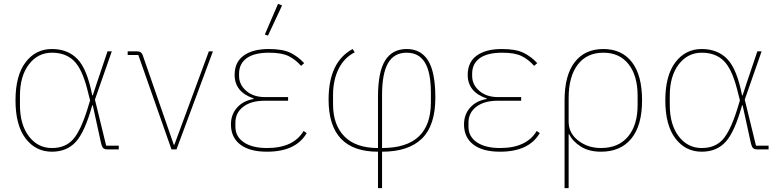

<svg xmlns="http://www.w3.org/2000/svg" viewBox="-20 -771 4029 991"><path d="M593 -19V0H534Q520 0 513 -6.5Q506 -13 501 -35L459 -227H456Q418 -90 371.5 -39Q325 12 248 12Q164 12 112 -56.5Q60 -125 60 -253Q60 -381 112 -449.5Q164 -518 248 -518Q330 -518 380 -466Q430 -414 456 -279H459L481 -346L535 -506H557L470 -257L528 -19ZM248 -7Q317 -7 356.5 -51Q396 -95 431 -207L445 -253L430 -312Q403 -417 360.5 -458Q318 -499 248 -499Q175 -499 129 -438.5Q83 -378 83 -277V-229Q83 -128 129 -67.5Q175 -7 248 -7Z M891 0H865L694 -487H639V-506H688Q709 -506 716 -488L877 -24H880L1058 -506H1079Z M1436 -743 1363 -587 1347 -593 1415 -751ZM1547 -95 1563 -84Q1507 12 1358 12Q1268 12 1220 -25Q1172 -62 1172 -129Q1172 -180 1203.5 -215.5Q1235 -251 1289 -260V-263Q1191 -296 1191 -385Q1191 -450 1237.5 -484Q1284 -518 1368 -518Q1439 -518 1479 -498.5Q1519 -479 1550 -445L1534 -431Q1505 -464 1469.5 -481.5Q1434 -499 1369 -499Q1292 -499 1253 -470.5Q1214 -442 1214 -391V-379Q1214 -334 1251 -302Q1288 -270 1346 -270H1467V-251H1345Q1276 -251 1235.5 -220Q1195 -189 1195 -138V-117Q1195 -66 1238.5 -36.5Q1282 -7 1358 -7Q1495 -7 1547 -95Z M1931 200V12Q1676 12 1676 -257Q1676 -451 1800 -518L1811 -501Q1756 -473 1727.5 -415Q1699 -357 1699 -281V-233Q1699 -126 1758 -66.5Q1817 -7 1931 -7V-271Q1931 -400 1968 -459Q2005 -518 2079 -518Q2153 -518 2190 -458Q2227 -398 2227 -267Q2227 -123 2157.5 -55.5Q2088 12 1952 12V200ZM1952 -281V-7Q2204 -7 2204 -243V-291Q2204 -398 2173 -448.5Q2142 -499 2079 -499Q2014 -499 1983 -445.5Q1952 -392 1952 -281Z M2750 -95 2766 -84Q2710 12 2561 12Q2471 12 2423 -25Q2375 -62 2375 -129Q2375 -180 2406.5 -215.5Q2438 -251 2492 -260V-263Q2394 -296 2394 -385Q2394 -450 2440.5 -484Q2487 -518 2571 -518Q2642 -518 2682 -498.5Q2722 -479 2753 -445L2737 -431Q2708 -464 2672.5 -481.5Q2637 -499 2572 -499Q2495 -499 2456 -470.5Q2417 -442 2417 -391V-379Q2417 -334 2454 -302Q2491 -270 2549 -270H2670V-251H2548Q2479 -251 2438.5 -220Q2398 -189 2398 -138V-117Q2398 -66 2441.5 -36.5Q2485 -7 2561 -7Q2698 -7 2750 -95Z M2894 200V-253Q2894 -383 2946.5 -450.5Q2999 -518 3094 -518Q3189 -518 3241.5 -450.5Q3294 -383 3294 -253Q3294 -123 3238.5 -55.5Q3183 12 3082 12Q3020 12 2978 -14.5Q2936 -41 2918 -78H2915V200ZM3082 -7Q3172 -7 3221.5 -66Q3271 -125 3271 -229V-277Q3271 -380 3224.5 -439.5Q3178 -499 3094 -499Q3009 -499 2962 -437.5Q2915 -376 2915 -265V-143Q2915 -84 2964.5 -45.5Q3014 -7 3082 -7Z M3947 -19V0H3888Q3874 0 3867 -6.5Q3860 -13 3855 -35L3813 -227H3810Q3772 -90 3725.5 -39Q3679 12 3602 12Q3518 12 3466 -56.5Q3414 -125 3414 -253Q3414 -381 3466 -449.5Q3518 -518 3602 -518Q3684 -518 3734 -466Q3784 -414 3810 -279H3813L3835 -346L3889 -506H3911L3824 -257L3882 -19ZM3602 -7Q3671 -7 3710.5 -51Q3750 -95 3785 -207L3799 -253L3784 -312Q3757 -417 3714.5 -458Q3672 -499 3602 -499Q3529 -499 3483 -438.5Q3437 -378 3437 -277V-229Q3437 -128 3483 -67.5Q3529 -7 3602 -7Z"/></svg>

Font: IBM Plex Sans Thin
Style: Regular
Weight: 100
Designer: Mike Abbink, Paul van der Laan, Pieter van Rosmalen
Foundry: Bold Monday
Version: Version 3.0